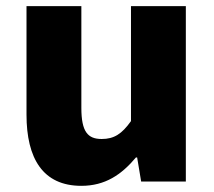

<svg xmlns="http://www.w3.org/2000/svg" viewBox="-20 -589 694 623"><path d="M244 14C321 14 374 -22 421 -78H425L438 0H583V-569H405V-196C375 -154 350 -138 310 -138C265 -138 244 -161 244 -239V-569H66V-217C66 -75 119 14 244 14Z"/></svg>

Font: Noto Sans TC Black
Style: Regular
Weight: 900
Designer: Ryoko NISHIZUKA 西塚涼子 (kana, bopomofo & ideographs); Paul D. Hunt (Latin, Greek & Cyrillic); Sandoll Communications 산돌커뮤니
Foundry: Adobe
Version: Version 2.004;hotconv 1.0.118;makeotfexe 2.5.65603